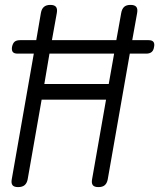

<svg xmlns="http://www.w3.org/2000/svg" viewBox="-20 -754 650 784"><path d="M413 -347H150L93 -22Q90 -6 80.5 2Q71 10 54 10Q37 10 31 2Q25 -6 28 -22L118 -535H52Q38 -535 32.5 -541.5Q27 -548 29 -562Q32 -577 39.5 -583.5Q47 -590 62 -590H128L147 -701Q150 -718 159.5 -726Q169 -734 185.5 -734Q202 -734 208.5 -726Q215 -718 212 -701L192 -590H455L475 -701Q478 -718 487 -726Q496 -734 513 -734Q530 -734 536.5 -726Q543 -718 540 -701L520 -590H587Q601 -590 606.5 -583Q612 -576 609 -562Q607 -548 599 -541.5Q591 -535 577 -535H510L420 -22Q417 -6 408 2Q399 10 382 10Q365 10 359 2Q353 -6 356 -22ZM182 -535 161 -411H424L446 -535Z"/></svg>

Font: Maple Mono ExtraLight
Style: Italic
Weight: 275
Italic angle: -10°
Monospace: yes
Designer: subframe7536
Version: Version 7.000